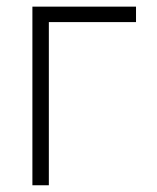

<svg xmlns="http://www.w3.org/2000/svg" viewBox="-20 -550 466 570"><path d="M383.8 -484.4H125V0H76.2V-530.3H383.8Z"/></svg>

Font: Pretendard GOV ExtraLight
Style: Regular
Weight: 200
Designer: Base glyphs from Inter by Rasmus Andersson; Hangeul glyphs from Noto Sans CJK(Source Han Sans) by Jang Soo-young and Kan
Foundry: Kil Hyung-jin
Version: Version 1.309